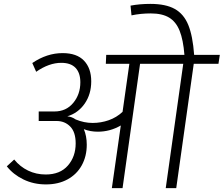

<svg xmlns="http://www.w3.org/2000/svg" viewBox="-20 -967 1150 987"><path d="M1103 -639H976L886 0H832L922 -639H700L610 0H555L601 -322Q546 -290 483 -290Q444 -290 411 -303Q426 -268 426 -223Q426 -164 400.5 -117.5Q375 -71 327.5 -45Q280 -19 216 -19Q153 -19 100.5 -44.5Q48 -70 15 -112L53 -147Q83 -110 124.5 -90Q166 -70 215 -70Q289 -70 329 -116Q369 -162 369 -230Q369 -288 341 -316.5Q313 -345 271 -345H179V-394H260Q320 -394 356.5 -438Q393 -482 393 -544Q393 -592 368.5 -618Q344 -644 295 -644Q232 -644 166 -598L146 -643Q221 -694 302 -694Q375 -694 412 -655Q449 -616 449 -549Q449 -483 415.5 -434.5Q382 -386 326 -369Q349 -367 369 -353Q412 -335 456 -335Q499 -335 539 -349Q579 -363 610 -392L645 -639H524L526 -685H928Q922 -762 903.5 -808.5Q885 -855 849.5 -876.5Q814 -898 755 -898Q703 -898 656 -888L651 -938Q698 -947 753 -947Q832 -947 878.5 -921Q925 -895 948 -838.5Q971 -782 978 -685H1110Z"/></svg>

Font: FiraGO Light
Style: Italic
Weight: 300
Italic angle: -8°
Designer: bBox Type GmbH
Foundry: bBox Type GmbH
Version: Version 1.001